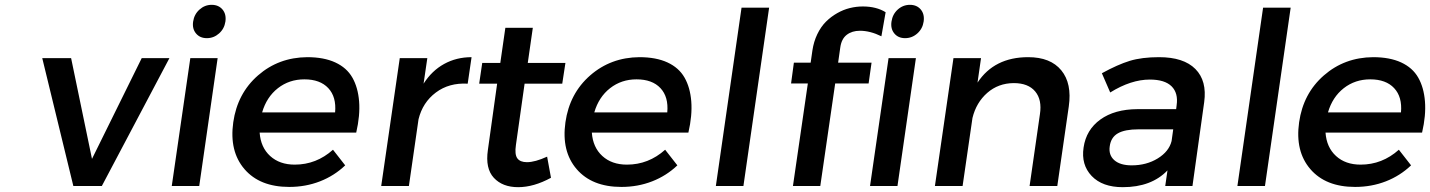

<svg xmlns="http://www.w3.org/2000/svg" viewBox="-20 -774 5951 799"><path d="M155.8 -532.2H275.9L362.8 -112.8L569.8 -532.2H685.1L403.8 0H285.2Z M694.8 0 772 -532.2H885.7L809.1 0ZM783.7 -684.1Q788.1 -714.4 810.1 -734.1Q832 -753.9 860.8 -753.9Q889.6 -753.9 906 -734.4Q922.4 -714.8 918 -684.1Q913.6 -654.3 891.6 -634.8Q869.6 -615.2 840.8 -615.2Q812 -615.2 795.7 -634.8Q779.3 -654.3 783.7 -684.1Z M950.7 -265.1Q967.8 -385.3 1053.7 -460.2Q1139.6 -535.2 1258.8 -536.1Q1327.6 -536.1 1375.2 -514.2Q1422.9 -492.2 1446.3 -451.2Q1469.7 -410.2 1474.4 -352.1Q1479 -293.9 1462.4 -222.2H1060.5Q1064.9 -160.6 1104.2 -124.8Q1143.6 -88.9 1206.5 -88.9Q1296.4 -88.9 1365.7 -150.9L1416.5 -85.9Q1371.1 -42.5 1311.5 -19.3Q1252 3.9 1183.6 3.9Q1061 3.9 997.3 -70.3Q933.6 -144.5 950.7 -265.1ZM1070.8 -306.2H1374.5Q1380.4 -370.6 1346.2 -407.2Q1312 -443.8 1246.6 -443.8Q1183.6 -443.8 1136.5 -407Q1089.4 -370.1 1070.8 -306.2Z M1566.4 0 1643.6 -532.2H1758.3L1742.7 -425.8Q1776.9 -479.5 1828.1 -507.8Q1879.4 -536.1 1942.4 -536.1L1926.3 -425.8Q1848.6 -430.2 1793.7 -388.9Q1738.8 -347.7 1721.7 -277.8L1681.6 0Z M1974.1 -425.8 1986.8 -512.2H2062L2083 -658.2H2197.3L2176.3 -512.2H2333L2319.8 -425.8H2163.1L2127 -170.9Q2121.1 -131.3 2132.8 -115.2Q2144.5 -99.1 2172.9 -99.1Q2206.5 -99.1 2256.8 -122.1L2272.9 -34.2Q2201.2 4.9 2136.2 4.9Q2071.3 4.9 2035.2 -33.9Q1999 -72.8 2010.3 -149.9L2048.8 -425.8Z M2333 -265.1Q2350.1 -385.3 2436 -460.2Q2522 -535.2 2641.1 -536.1Q2710 -536.1 2757.6 -514.2Q2805.2 -492.2 2828.6 -451.2Q2852.1 -410.2 2856.7 -352.1Q2861.3 -293.9 2844.7 -222.2H2442.9Q2447.3 -160.6 2486.6 -124.8Q2525.9 -88.9 2588.9 -88.9Q2678.7 -88.9 2748 -150.9L2798.8 -85.9Q2753.4 -42.5 2693.8 -19.3Q2634.3 3.9 2565.9 3.9Q2443.4 3.9 2379.6 -70.3Q2315.9 -144.5 2333 -265.1ZM2453.1 -306.2H2756.8Q2762.7 -370.6 2728.5 -407.2Q2694.3 -443.8 2628.9 -443.8Q2565.9 -443.8 2518.8 -407Q2471.7 -370.1 2453.1 -306.2Z M2959 0 3065.9 -742.2H3180.7L3073.7 0Z M3272 -426.8 3283.7 -513.2H3353.5L3360.8 -564Q3366.2 -600.6 3381.1 -631.6Q3396 -662.6 3417 -683.6Q3438 -704.6 3463.9 -719.2Q3489.7 -733.9 3516.6 -740.5Q3543.5 -747.1 3570.8 -747.1Q3627 -747.1 3665.5 -723.1L3647.9 -623Q3601.1 -646 3558.6 -646Q3525.4 -646 3503.4 -628.9Q3481.4 -611.8 3476.6 -575.2L3467.8 -513.2H3606.9L3594.7 -426.8H3455.6L3393.6 0H3279.8L3341.8 -426.8ZM3600.6 0 3677.7 -532.2H3791.5L3714.8 0ZM3689.9 -684.1Q3694.3 -714.8 3716.1 -734.4Q3737.8 -753.9 3766.6 -753.9Q3795.4 -753.9 3811.8 -734.4Q3828.1 -714.8 3823.7 -684.1Q3819.3 -654.3 3797.4 -634.8Q3775.4 -615.2 3746.6 -615.2Q3717.8 -615.2 3701.7 -634.8Q3685.5 -654.3 3689.9 -684.1Z M3870.6 0 3947.8 -532.2H4062.5L4047.9 -430.2Q4117.7 -536.1 4258.8 -536.1Q4351.6 -536.1 4396.5 -481.4Q4441.4 -426.8 4427.7 -331.1L4379.9 0H4264.6L4307.6 -298.8Q4316.9 -358.9 4287.8 -393.6Q4258.8 -428.2 4198.7 -428.2Q4134.3 -427.7 4088.4 -387.5Q4042.5 -347.2 4026.9 -283.2L3985.8 0Z M4489.3 -160.2Q4500 -233.9 4559.1 -276.6Q4618.2 -319.3 4713.4 -319.8H4874.5L4876.5 -335.9Q4883.8 -386.7 4855.5 -414.8Q4827.1 -442.9 4765.1 -442.9Q4686.5 -442.9 4600.1 -389.2L4565.4 -469.2Q4631.3 -505.4 4681.6 -520.8Q4731.9 -536.1 4803.2 -536.1Q4905.8 -536.1 4954.6 -486.8Q5003.4 -437.5 4991.2 -349.1L4942.4 0H4829.1L4838.4 -64.9Q4771.5 4.9 4652.3 4.9Q4567.4 4.9 4522.9 -41.7Q4478.5 -88.4 4489.3 -160.2ZM4598.1 -165Q4592.8 -128.9 4617.2 -107.4Q4641.6 -85.9 4689.5 -85.9Q4751 -85.9 4797.9 -114.7Q4844.7 -143.6 4855.5 -187L4862.3 -235.8H4718.3Q4661.1 -235.8 4632.1 -219.2Q4603 -202.6 4598.1 -165Z M5129.4 0 5236.3 -742.2H5351.1L5244.1 0Z M5386.2 -265.1Q5403.3 -385.3 5489.3 -460.2Q5575.2 -535.2 5694.3 -536.1Q5763.2 -536.1 5810.8 -514.2Q5858.4 -492.2 5881.8 -451.2Q5905.3 -410.2 5909.9 -352.1Q5914.6 -293.9 5897.9 -222.2H5496.1Q5500.5 -160.6 5539.8 -124.8Q5579.1 -88.9 5642.1 -88.9Q5731.9 -88.9 5801.3 -150.9L5852.1 -85.9Q5806.6 -42.5 5747.1 -19.3Q5687.5 3.9 5619.1 3.9Q5496.6 3.9 5432.9 -70.3Q5369.1 -144.5 5386.2 -265.1ZM5506.3 -306.2H5810.1Q5815.9 -370.6 5781.7 -407.2Q5747.6 -443.8 5682.1 -443.8Q5619.1 -443.8 5572 -407Q5524.9 -370.1 5506.3 -306.2Z"/></svg>

Font: Trueno
Style: Italic
Weight: 400
Designer: Julieta Ulanovsky
Foundry: Julieta Ulanovsky
Version: Version 3.001b | FøM Fix